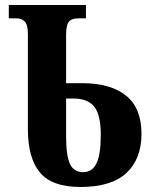

<svg xmlns="http://www.w3.org/2000/svg" viewBox="-20 -734 619 764"><path d="M91 -219V-598Q91 -635 79 -648Q67 -661 44 -661H15V-714H322V-661H291Q265 -661 254 -647.5Q243 -634 243 -595V-403H307Q420 -403 481.5 -353.5Q543 -304 543 -202Q543 -102 483.5 -46Q424 10 300 10Q186 10 138.5 -48Q91 -106 91 -219ZM381 -198Q381 -277 355 -309.5Q329 -342 272 -342H243V-193Q243 -116 258 -82.5Q273 -49 311 -49Q347 -49 364 -84Q381 -119 381 -198Z"/></svg>

Font: Noto Serif CondExtraBold
Style: Regular
Weight: 800
Width: 3
Designer: Monotype Design Team
Foundry: Monotype Imaging Inc.
Version: Version 1.001